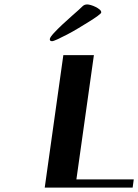

<svg xmlns="http://www.w3.org/2000/svg" viewBox="-20 -846 624 867"><path d="M579 1H182L266 -597H404L325 -36H584ZM437 -789Q436 -785 421 -774Q406 -763 383.5 -749Q361 -735 334.5 -719Q308 -703 283 -690Q258 -677 239.5 -668.5Q221 -660 215 -660Q204 -660 205 -670Q206 -678 223 -696.5Q240 -715 262 -735.5Q284 -756 305 -774.5Q326 -793 335 -801Q344 -809 352.5 -817.5Q361 -826 374 -826Q380 -826 390.5 -823Q401 -820 412 -814.5Q423 -809 430.5 -802.5Q438 -796 437 -789Z"/></svg>

Font: Gamine
Style: Bold Italic
Weight: 700
Designer: Tapiwanashe Sebastian Garikayi
Version: Version 1.000